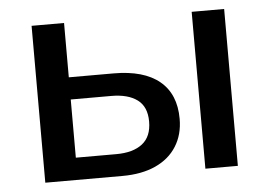

<svg xmlns="http://www.w3.org/2000/svg" viewBox="-42 -541 834 595"><g transform="rotate(-5 375.5 -244.0)"><path d="M76 0V-488H177V-319H316Q410 -319 459 -278.5Q508 -238 508 -161Q508 -112 485 -75.5Q462 -39 419 -19.5Q376 0 316 0ZM177 -69H303Q355 -69 384 -91.5Q413 -114 413 -161Q413 -207 384 -228.5Q355 -250 303 -250H177ZM574 0V-488H675V0Z"/></g></svg>

Font: Nunito Sans 12pt SemiBold
Style: Regular
Weight: 600
Designer: Vernon Adams
Foundry: Vernon Adams
Version: Version 3.101;gftools[0.9.27]